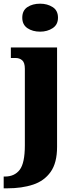

<svg xmlns="http://www.w3.org/2000/svg" viewBox="-40 -794 405 1043"><path d="M178 -622Q137 -622 109 -641Q81 -660 81 -698Q81 -737 109 -755.5Q137 -774 178 -774Q217 -774 246 -755.5Q275 -737 275 -698Q275 -660 246 -641Q217 -622 178 -622ZM-20 229V165H-13Q39 165 67 128.5Q95 92 95 -5V-420Q95 -454 80.5 -466.5Q66 -479 45 -479H19V-536H270V4Q270 91 235 140Q200 189 139.5 209Q79 229 0 229Z"/></svg>

Font: Noto Serif ExtraBold
Style: Regular
Weight: 800
Designer: Monotype Design Team
Foundry: Monotype Imaging Inc.
Version: Version 2.014